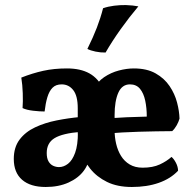

<svg xmlns="http://www.w3.org/2000/svg" viewBox="-20 -740 772 766"><path d="M437.2 -221Q437.2 -192.8 443.4 -166.2Q449.6 -139.6 462.8 -118.1Q476 -96.6 497.5 -83.8Q519 -71 549 -71Q589.6 -71 617.4 -83.9Q645.2 -96.8 664.2 -114Q673.6 -106.4 681.9 -90.5Q690.2 -74.6 690.4 -58.8Q660.4 -27 613.4 -10.5Q566.4 6 506 6Q448 6 406.9 -14.2Q365.8 -34.4 339.9 -67Q314 -99.6 302.1 -137.6Q290.2 -175.6 290.2 -211.4V-308.4Q290.2 -357.6 272.2 -380.5Q254.2 -403.4 226 -403.4Q202.8 -403.4 189.5 -389.9Q176.2 -376.4 168.9 -351.8Q161.6 -327.2 158 -295.2Q138.6 -295.2 112.3 -298.2Q86 -301.2 70 -308.8Q72 -333.8 70.8 -368.1Q69.6 -402.4 65 -430.4Q109.6 -448 152.6 -457.5Q195.6 -467 247.2 -467Q301 -467 336.7 -447.2Q372.4 -427.4 394.8 -382H351.4Q368 -413.6 395.3 -432Q422.6 -450.4 454.1 -458.7Q485.6 -467 513.8 -467Q566 -467 600.9 -447.2Q635.8 -427.4 656.6 -396.5Q677.4 -365.6 686.4 -331Q695.4 -296.4 696.2 -266.8Q692.8 -254.4 685.2 -240.6Q677.6 -226.8 667 -216.8Q603 -216.4 534.2 -214.4Q465.4 -212.4 403.6 -207L406.8 -267.6Q444.8 -270.4 485.2 -272.2Q525.6 -274 565.6 -274.8Q565.6 -308.8 559.4 -338.3Q553.2 -367.8 538.6 -385.6Q524 -403.4 498.4 -403.4Q466.8 -403.4 452 -370Q437.2 -336.6 437.2 -280.4ZM300.4 -213.8Q229.4 -208 197.9 -189Q166.4 -170 166.4 -129.6Q166.4 -108.4 173.6 -96.1Q180.8 -83.8 192.1 -78.6Q203.4 -73.4 215.6 -73.4Q234.2 -73.4 251.4 -86.7Q268.6 -100 279.7 -130.5Q290.8 -161 290.8 -211.4L336.4 -124Q336.4 -88.8 314.6 -59.2Q292.8 -29.6 253.5 -11.8Q214.2 6 162.4 6Q101.2 6 68.1 -22.8Q35 -51.6 35 -106Q35 -152.2 58 -182.9Q81 -213.6 119.9 -231.9Q158.8 -250.2 205.5 -259.5Q252.2 -268.8 299.6 -273.2ZM401.2 -530.4Q381.4 -530 361.1 -534.2Q340.8 -538.4 328.6 -544.8Q351.4 -590.8 366.3 -629.4Q381.2 -668 391.2 -707.2Q411.4 -714.2 435.3 -717.2Q459.2 -720.2 482 -719.8Q495.8 -719.4 509 -718Q522.2 -716.6 532 -714.6Q495.4 -671.2 461.6 -623.8Q427.8 -576.4 401.2 -530.4Z"/></svg>

Font: Vollkorn
Style: Regular
Weight: 400
Designer: Friedrich Althausen
Foundry: Friedrich Althausen
Version: Version 4.104